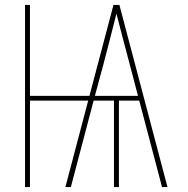

<svg xmlns="http://www.w3.org/2000/svg" viewBox="-20 -755 760 775"><path d="M81 0H101V-349H336L244 0H266L358 -349H440V0H460V-349H542L634 0H656L462 -735H438L341 -368H101V-735H81ZM363 -368 396 -490Q410 -543 423.5 -595.5Q437 -648 450 -700Q463 -648 477 -595.5Q491 -543 505 -490L537 -368Z"/></svg>

Font: Iosevka Sparkle Thin
Style: Regular
Weight: 100
Designer: Belleve Invis
Foundry: Belleve Invis
Version: Version 4.5.0; ttfautohint (v1.8.3)